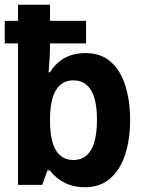

<svg xmlns="http://www.w3.org/2000/svg" viewBox="-22 -780 605 810"><path d="M336 10Q244 10 188 -61H178L156 0H54V-597H-2V-692H54V-760H189V-692H341V-597H189V-582Q189 -545 183 -475H189Q239 -556 339 -556Q404 -556 445.5 -519Q487 -482 507 -418Q527 -354 527 -275Q527 -194 506.5 -129.5Q486 -65 443.5 -27.5Q401 10 336 10ZM287 -105Q387 -105 387 -275Q387 -441 287 -441Q240 -441 214.5 -400.5Q189 -360 189 -274Q189 -185 214.5 -145Q240 -105 287 -105Z"/></svg>

Font: Noto Sans Mono SemiCondensed
Style: Bold
Weight: 700
Width: 4
Designer: Monotype Design Team
Foundry: Monotype Imaging Inc.
Version: Version 2.014